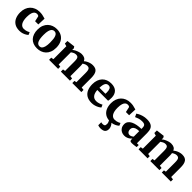

<svg xmlns="http://www.w3.org/2000/svg" viewBox="378 -2161 4006 4006"><g transform="rotate(45 2380.5 -158.0)"><path d="M287.5 11Q197 11 139.8 -26Q82.5 -63 55 -127.5Q27.5 -192 27.5 -273.5Q27.5 -340 47.5 -394.5Q67.5 -449 105.2 -488.2Q143 -527.5 195.8 -548.8Q248.5 -570 313.5 -570Q358 -570 389.5 -563.8Q421 -557.5 443 -550.2Q465 -543 481 -540L474 -363H379L354 -476.5Q352 -485 343 -490.5Q334 -496 322.2 -498.5Q310.5 -501 300.5 -501Q269 -501 244.8 -482Q220.5 -463 206.5 -419.8Q192.5 -376.5 192 -303.5Q192 -248.5 201 -207Q210 -165.5 227.2 -138Q244.5 -110.5 268.8 -96.5Q293 -82.5 322 -82.5Q353 -82.5 378.5 -88.2Q404 -94 424.5 -103Q445 -112 460.5 -121.5L485 -65.5Q472.5 -51.5 444 -33.5Q415.5 -15.5 375.5 -2.2Q335.5 11 287.5 11Z M537.5 -275.5Q537.5 -350 560.2 -405.2Q583 -460.5 622 -497Q661 -533.5 711.2 -551.8Q761.5 -570 817 -570Q901 -570 960.5 -535.5Q1020 -501 1051.8 -437Q1083.5 -373 1083.5 -283.5Q1083.5 -207.5 1060.8 -152Q1038 -96.5 999 -60.2Q960 -24 909.5 -6.5Q859 11 803.5 11Q741 11 691.8 -8.5Q642.5 -28 608.2 -65.2Q574 -102.5 555.8 -155.8Q537.5 -209 537.5 -275.5ZM813 -56.5Q847 -56.5 869.8 -79.5Q892.5 -102.5 904.2 -150.2Q916 -198 916 -272Q916 -327.5 910.5 -370.5Q905 -413.5 892.5 -443Q880 -472.5 860 -487.5Q840 -502.5 811 -502.5Q777 -502.5 753.2 -479.5Q729.5 -456.5 717.2 -409Q705 -361.5 705 -287Q705 -231 711 -188Q717 -145 730 -115.8Q743 -86.5 763.5 -71.5Q784 -56.5 813 -56.5Z M1155 0V-63.5L1209 -72.5V-455L1147.5 -473.5V-548L1323 -569L1330 -567L1351 -533L1350.5 -486.5Q1373 -509 1409.5 -527.2Q1446 -545.5 1484.5 -556.5Q1523 -567.5 1551.5 -567.5Q1606 -567.5 1639 -549Q1672 -530.5 1689 -492.5Q1710.5 -513 1741.2 -530Q1772 -547 1808 -557.2Q1844 -567.5 1880 -567.5Q1925 -567.5 1956.5 -555Q1988 -542.5 2007.5 -515.8Q2027 -489 2036 -447.2Q2045 -405.5 2045 -347.5V-72.5L2107 -63.5V0H1840.5V-63.5L1888 -72.5V-343Q1888 -391.5 1881 -421.2Q1874 -451 1856.2 -464Q1838.5 -477 1806 -477Q1787.5 -477 1768.5 -470.8Q1749.5 -464.5 1733 -455Q1716.5 -445.5 1704.5 -436.5Q1707 -423.5 1708.5 -409Q1710 -394.5 1710.5 -379Q1711 -363.5 1711 -346.5V-72.5L1770 -63.5V0H1502.5V-63.5L1554.5 -72.5V-346.5Q1554.5 -394 1548 -422.8Q1541.5 -451.5 1524.8 -464.2Q1508 -477 1475.5 -477Q1443.5 -477 1414.2 -462.2Q1385 -447.5 1365.5 -431.5V-72.5L1421.5 -63.5V0Z M2416.5 11Q2323 11 2264.5 -26Q2206 -63 2178.8 -128.2Q2151.5 -193.5 2151.5 -278Q2151.5 -347 2171 -401.2Q2190.5 -455.5 2226.2 -493Q2262 -530.5 2312 -550.2Q2362 -570 2423.5 -570Q2527.5 -570 2581.5 -516.8Q2635.5 -463.5 2638 -367.5Q2638 -334 2635.8 -309.5Q2633.5 -285 2629.5 -266.5H2311Q2313.5 -223 2324 -189.2Q2334.5 -155.5 2353 -132Q2371.5 -108.5 2398 -96.5Q2424.5 -84.5 2459.5 -84.5Q2500 -84.5 2540.5 -98.5Q2581 -112.5 2604 -127L2630.5 -69.5Q2615 -52.5 2582.2 -33.8Q2549.5 -15 2506.2 -2Q2463 11 2416.5 11ZM2310.5 -330.5H2486.5Q2487 -341 2487.8 -351.5Q2488.5 -362 2488.5 -372.5Q2488.5 -431.5 2470.8 -467Q2453 -502.5 2408 -502.5Q2387.5 -502.5 2370.2 -495Q2353 -487.5 2340 -468.8Q2327 -450 2319.2 -416.5Q2311.5 -383 2310.5 -330.5Z M2967 11Q2876.5 11 2819.2 -26Q2762 -63 2734.5 -127.5Q2707 -192 2707 -273.5Q2707 -340 2727 -394.5Q2747 -449 2784.8 -488.2Q2822.5 -527.5 2875.2 -548.8Q2928 -570 2993 -570Q3037.5 -570 3069 -563.8Q3100.5 -557.5 3122.5 -550.2Q3144.5 -543 3160.5 -540L3153.5 -363H3058.5L3033.5 -476.5Q3031.5 -485 3022.5 -490.5Q3013.5 -496 3001.8 -498.5Q2990 -501 2980 -501Q2948.5 -501 2924.2 -482Q2900 -463 2886 -419.8Q2872 -376.5 2871.5 -303.5Q2871.5 -248.5 2880.5 -207Q2889.5 -165.5 2906.8 -138Q2924 -110.5 2948.2 -96.5Q2972.5 -82.5 3001.5 -82.5Q3032.5 -82.5 3058 -88.2Q3083.5 -94 3104 -103Q3124.5 -112 3140 -121.5L3164.5 -65.5Q3152 -51.5 3123.5 -33.5Q3095 -15.5 3055 -2.2Q3015 11 2967 11ZM2917 254Q2899.5 254 2879 249.5Q2858.5 245 2845.5 239.5L2846 151Q2856.5 154.5 2869.2 156.2Q2882 158 2888.5 158Q2921.5 158 2939.5 146.5Q2957.5 135 2957.5 89Q2957.5 70.5 2951.2 52Q2945 33.5 2937.5 19Q2930 4.5 2924.5 -2.5L2973 -6.5L2993 -2.5Q3004 7 3020.8 28.8Q3037.5 50.5 3050.5 80.2Q3063.5 110 3061.5 143.5Q3060 185 3042.2 209.2Q3024.5 233.5 2993 243.8Q2961.5 254 2917 254Z M3380 11Q3335 11 3296.5 -8.5Q3258 -28 3234.8 -66Q3211.5 -104 3211.5 -158.5Q3211.5 -204.5 3236.2 -239Q3261 -273.5 3305.2 -296Q3349.5 -318.5 3408.8 -330Q3468 -341.5 3537 -342.5V-364.5Q3537 -400.5 3529.5 -423Q3522 -445.5 3500 -456Q3478 -466.5 3436 -466.5Q3378.5 -466.5 3335.5 -450.5Q3292.5 -434.5 3268.5 -423.5L3235 -492.5Q3247.5 -503 3282 -521Q3316.5 -539 3366.8 -553.8Q3417 -568.5 3476 -568.5Q3554.5 -568.5 3599.2 -546Q3644 -523.5 3663 -478.5Q3682 -433.5 3682 -364.5V-65H3734.5V-5Q3723 -2.5 3700.5 1Q3678 4.5 3652.2 7.2Q3626.5 10 3606 10Q3569.5 10 3557.5 -0.5Q3545.5 -11 3545.5 -42.5V-67Q3533 -51.5 3509.8 -33.2Q3486.5 -15 3454 -2Q3421.5 11 3380 11ZM3452 -76.5Q3472 -76.5 3496 -88.2Q3520 -100 3537 -116V-277.5Q3479 -277.5 3442.8 -263Q3406.5 -248.5 3390 -225Q3373.5 -201.5 3373.5 -173.5Q3373.5 -142.5 3383.2 -121Q3393 -99.5 3410.8 -88Q3428.5 -76.5 3452 -76.5Z M3795 0V-63.5L3849 -72.5V-455L3787.5 -473.5V-548L3963 -569L3970 -567L3991 -533L3990.5 -486.5Q4013 -509 4049.5 -527.2Q4086 -545.5 4124.5 -556.5Q4163 -567.5 4191.5 -567.5Q4246 -567.5 4279 -549Q4312 -530.5 4329 -492.5Q4350.5 -513 4381.2 -530Q4412 -547 4448 -557.2Q4484 -567.5 4520 -567.5Q4565 -567.5 4596.5 -555Q4628 -542.5 4647.5 -515.8Q4667 -489 4676 -447.2Q4685 -405.5 4685 -347.5V-72.5L4747 -63.5V0H4480.5V-63.5L4528 -72.5V-343Q4528 -391.5 4521 -421.2Q4514 -451 4496.2 -464Q4478.5 -477 4446 -477Q4427.5 -477 4408.5 -470.8Q4389.5 -464.5 4373 -455Q4356.5 -445.5 4344.5 -436.5Q4347 -423.5 4348.5 -409Q4350 -394.5 4350.5 -379Q4351 -363.5 4351 -346.5V-72.5L4410 -63.5V0H4142.5V-63.5L4194.5 -72.5V-346.5Q4194.5 -394 4188 -422.8Q4181.5 -451.5 4164.8 -464.2Q4148 -477 4115.5 -477Q4083.5 -477 4054.2 -462.2Q4025 -447.5 4005.5 -431.5V-72.5L4061.5 -63.5V0Z"/></g></svg>

Font: Merriweather ExtraBold
Style: Regular
Weight: 800
Version: Version 2.100